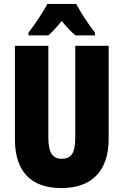

<svg xmlns="http://www.w3.org/2000/svg" viewBox="-20 -947 628 977"><path d="M368 -927H221C204 -892 152 -815 125 -781V-767H226C243 -781 266 -806 294 -840C321 -807 344 -783 364 -767H463V-781C423 -834 391 -883 368 -927ZM533 -242V-714H363V-247C363 -167 342 -139 294 -139C249 -139 226 -168 226 -246V-714H56V-238C56 -72 140 10 292 10C448 10 533 -77 533 -242Z"/></svg>

Font: Noto Sans Armenian ExtraCondensed Black
Style: Regular
Weight: 900
Width: 2
Designer: Monotype Design Team
Foundry: Monotype Imaging Inc.
Version: Version 2.008